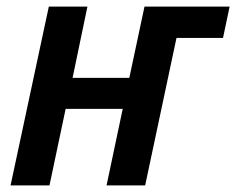

<svg xmlns="http://www.w3.org/2000/svg" viewBox="-20 -562 716 582"><path d="M12 0H130L179 -232H352L303 0H420L515 -447H656L676 -542H418L372 -326H200L245 -542H128Z"/></svg>

Font: Noto Sans SemiCondensed SemiBold
Style: Italic
Weight: 600
Width: 4
Italic angle: -12°
Designer: Monotype Design Team
Foundry: Monotype Imaging Inc.
Version: Version 2.013